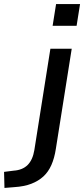

<svg xmlns="http://www.w3.org/2000/svg" viewBox="-133 -732 414 945"><path d="M126 -605 143 -712H261L244 -605ZM-111 193 -113 114 -66 108Q-22 105 3 80Q28 55 36 7L115 -492H220L142 0Q135 46 120 80Q105 114 80.5 136.5Q56 159 21 172.5Q-14 186 -62 189Z"/></svg>

Font: Nunito Sans 10pt SemiBold
Style: Italic
Weight: 600
Italic angle: -9°
Designer: Vernon Adams
Foundry: Vernon Adams
Version: Version 3.101;gftools[0.9.27]